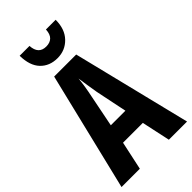

<svg xmlns="http://www.w3.org/2000/svg" viewBox="-282 -1013 1090 1090"><g transform="rotate(-45 263.0 -468.0)"><path d="M380 0 343 -172H184L147 0H0L173 -714H350L526 0ZM283 -480Q271 -551 263 -608Q258 -552 243 -482L205 -291H322ZM407 -936Q407 -861 365 -817.5Q323 -774 261 -774Q197 -774 158 -815Q119 -856 118 -936H197Q201 -866 262 -866Q292 -866 309.5 -882.5Q327 -899 329 -936Z"/></g></svg>

Font: Noto Sans Arabic ExtCond
Style: Bold
Weight: 700
Width: 2
Designer: Monotype Design Team, Nadine Chahine, Nizar Qandah and Khaled Hosny
Foundry: Monotype Imaging Inc.
Version: Version 2.012; ttfautohint (v1.8.4.7-5d5b)